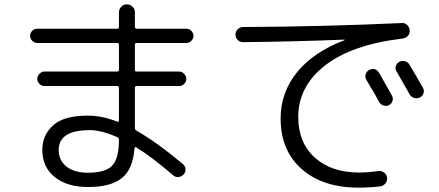

<svg xmlns="http://www.w3.org/2000/svg" viewBox="-20 -820 2040 893"><path d="M389.6 -16.6Q470.7 -16.6 502 -49.8Q533.2 -83 533.2 -169.9Q533.2 -178.7 526.4 -181.6Q452.1 -214.8 397.5 -214.8Q253.9 -214.8 252.9 -123Q252.9 -74.2 289.1 -45.4Q325.2 -16.6 389.6 -16.6ZM153.3 -620.1Q140.6 -620.1 130.4 -629.9Q120.1 -639.6 120.1 -653.3Q120.1 -667 129.9 -676.8Q139.6 -686.5 153.3 -686.5H525.4Q533.2 -686.5 533.2 -695.3V-762.7Q533.2 -777.3 543.9 -788.6Q554.7 -799.8 569.8 -799.8Q585 -799.8 596.2 -789.1Q607.4 -778.3 607.4 -762.7V-695.3Q607.4 -687.5 615.2 -686.5H846.7Q859.4 -686.5 869.6 -676.8Q879.9 -667 879.9 -653.3Q879.9 -640.6 870.1 -630.4Q860.4 -620.1 846.7 -620.1H615.2Q607.4 -620.1 607.4 -611.3V-495.1Q607.4 -487.3 615.2 -487.3H813.5Q826.2 -487.3 836.4 -476.6Q846.7 -465.8 846.7 -453.1Q846.7 -440.4 836.9 -430.2Q827.1 -419.9 813.5 -419.9H615.2Q607.4 -419.9 607.4 -411.1V-224.6Q607.4 -216.8 615.2 -211.9Q706.1 -161.1 831.1 -56.6Q841.8 -47.9 842.8 -33.2Q843.8 -18.6 834 -8.8Q824.2 2 810.1 3.4Q795.9 4.9 785.2 -4.9Q685.5 -90.8 613.3 -134.8Q611.3 -136.7 608.4 -134.8Q605.5 -132.8 605.5 -129.9Q598.6 -34.2 547.4 7.8Q496.1 49.8 389.6 49.8Q292 49.8 234.4 3.4Q176.8 -43 176.8 -123Q176.8 -190.4 226.1 -236.3Q275.4 -282.2 389.6 -282.2Q454.1 -282.2 526.4 -253.9Q533.2 -252 533.2 -259.8V-411.1Q533.2 -419.9 525.4 -419.9H186.5Q172.9 -419.9 163.1 -430.2Q153.3 -440.4 153.3 -453.1Q153.3 -465.8 163.6 -476.6Q173.8 -487.3 186.5 -487.3H525.4Q533.2 -487.3 533.2 -495.1V-611.3Q533.2 -620.1 525.4 -620.1Z M1696.3 -494.1Q1725.6 -508.8 1743.2 -481.4Q1801.8 -377.9 1803.7 -374Q1809.6 -362.3 1805.2 -349.6Q1800.8 -336.9 1789.1 -331.1Q1777.3 -325.2 1764.2 -329.1Q1751 -333 1744.1 -344.7Q1730.5 -371.1 1683.6 -449.2Q1676.8 -460.9 1680.7 -474.1Q1684.6 -487.3 1696.3 -494.1ZM1884.8 -518.6Q1912.1 -473.6 1947.3 -411.1Q1954.1 -399.4 1949.7 -385.7Q1945.3 -372.1 1932.1 -366.2Q1918.9 -360.4 1905.3 -364.7Q1891.6 -369.1 1884.8 -381.8Q1862.3 -421.9 1825.2 -486.3Q1817.4 -498 1820.8 -511.7Q1824.2 -525.4 1836.9 -532.2Q1849.6 -539.1 1863.8 -535.2Q1877.9 -531.2 1884.8 -518.6ZM1109.4 -624Q1095.7 -624 1085.4 -634.3Q1075.2 -644.5 1075.2 -658.7Q1075.2 -672.9 1085.4 -683.6Q1095.7 -694.3 1110.4 -694.3Q1493.2 -696.3 1849.6 -712.9Q1863.3 -713.9 1874 -703.6Q1884.8 -693.4 1885.7 -678.7Q1886.7 -664.1 1877 -653.3Q1867.2 -642.6 1851.6 -640.6Q1615.2 -612.3 1491.2 -515.1Q1367.2 -418 1367.2 -276.4Q1367.2 -156.2 1444.3 -86.9Q1521.5 -17.6 1650.4 -17.6Q1692.4 -17.6 1739.3 -24.4Q1753.9 -26.4 1766.1 -17.6Q1778.3 -8.8 1780.3 6.3Q1782.2 21.5 1772.5 33.2Q1762.7 44.9 1748 46.9Q1698.2 52.7 1647.5 52.7Q1481.4 52.7 1383.3 -33.7Q1285.2 -120.1 1285.2 -268.6Q1285.2 -390.6 1362.3 -484.9Q1439.5 -579.1 1582 -632.8Q1583 -632.8 1583 -634.8Q1583 -635.7 1581.1 -635.7Q1339.8 -626 1109.4 -624Z"/></svg>

Font: Rounded Mgen+ 1m regular
Style: Regular
Weight: 400
Designer: [Source Han Sans]
Ryoko NISHIZUKA  (kana & ideographs); Paul D. Hunt (Latin, Greek & Cyrillic); Wenlong ZHANG  (bopomofo
Version: Version 1.059.20150602